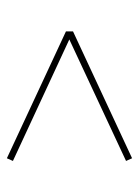

<svg xmlns="http://www.w3.org/2000/svg" viewBox="59 -622 413 572"><g transform="rotate(-90 266.0 -335.5)"><path d="M459 -346 81 -522 73 -504 435 -336 73 -167 81 -149 459 -325Z"/></g></svg>

Font: LT Wave Thin
Style: Regular
Weight: 100
Designer: Daniel Lyons
Version: Version 2.5 (Glyphs App)